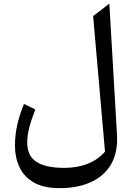

<svg xmlns="http://www.w3.org/2000/svg" viewBox="-20 -774 716 1040"><path d="M572.3 -754.4 613.8 -43Q619.1 51.8 581.5 116Q543.9 180.2 472.2 212.6Q400.4 245.1 302.2 245.1Q216.3 245.1 163.1 214.4Q109.9 183.6 85.4 131.3Q61 79.1 61 15.1Q61 -44.4 74.2 -100.8Q87.4 -157.2 109.9 -210.9L171.4 -181.2Q149.9 -126.5 138.7 -83.5Q127.4 -40.5 127.4 -1.5Q127.4 70.8 178 103Q228.5 135.3 326.2 135.3Q471.7 135.3 548.8 47.4L484.4 -687Z"/></svg>

Font: Pinar Medium
Style: Regular
Weight: 500
Designer: Amin Abedi
Version: Version 3.000